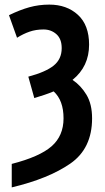

<svg xmlns="http://www.w3.org/2000/svg" viewBox="-20 -574 454 834"><path d="M380 -60Q380 -122 355.5 -162.5Q331 -203 295 -227Q367 -285 367 -380Q367 -465 318.5 -509.5Q270 -554 194 -554Q149 -554 107.5 -542.5Q66 -531 19 -508L54 -410Q81 -427 108.5 -436.5Q136 -446 169 -446Q202 -446 225 -425.5Q248 -405 248 -365Q248 -317 213 -289Q178 -261 103 -241L129 -148Q152 -155 173 -162Q194 -169 213 -177Q256 -138 256 -60Q256 16 204 61.5Q152 107 31 138V240Q191 202 285.5 136.5Q380 71 380 -60Z"/></svg>

Font: Noto Sans UI Condensed
Style: Bold
Weight: 700
Width: 3
Designer: Monotype Design Team
Foundry: Monotype Imaging Inc.
Version: 1.001